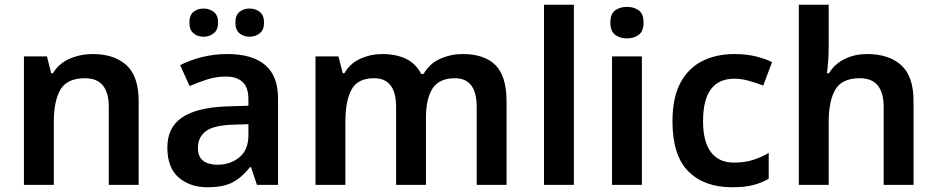

<svg xmlns="http://www.w3.org/2000/svg" viewBox="-20 -780 3951 810"><path d="M371 -552Q462 -552 513.5 -505Q565 -458 565 -353V0H439V-328Q439 -450 339 -450Q263 -450 235 -402Q207 -354 207 -265V0H81V-542H178L196 -471H203Q229 -513 274.5 -532.5Q320 -552 371 -552Z M939 -552Q1044 -552 1098.5 -506Q1153 -460 1153 -364V0H1064L1039 -75H1035Q1000 -31 961 -10.5Q922 10 855 10Q782 10 734 -31Q686 -72 686 -158Q686 -242 747.5 -284Q809 -326 934 -331L1028 -334V-361Q1028 -412 1003 -434.5Q978 -457 933 -457Q892 -457 854.5 -445Q817 -433 780 -417L740 -505Q780 -526 831.5 -539Q883 -552 939 -552ZM962 -254Q879 -251 847 -225.5Q815 -200 815 -157Q815 -118 837.5 -101.5Q860 -85 897 -85Q952 -85 990 -116.5Q1028 -148 1028 -210V-256ZM779 -684Q779 -716 796.5 -730Q814 -744 839 -744Q863 -744 881.5 -730Q900 -716 900 -684Q900 -654 881.5 -639.5Q863 -625 839 -625Q814 -625 796.5 -639.5Q779 -654 779 -684ZM973 -684Q973 -716 990.5 -730Q1008 -744 1033 -744Q1057 -744 1075.5 -730Q1094 -716 1094 -684Q1094 -654 1075.5 -639.5Q1057 -625 1033 -625Q1008 -625 990.5 -639.5Q973 -654 973 -684Z M1932 -552Q2024 -552 2070.5 -505Q2117 -458 2117 -353V0H1991V-329Q1991 -450 1899 -450Q1833 -450 1805 -407Q1777 -364 1777 -282V0H1651V-329Q1651 -450 1558 -450Q1489 -450 1463 -402Q1437 -354 1437 -265V0H1311V-542H1408L1426 -471H1433Q1457 -513 1500.5 -532.5Q1544 -552 1591 -552Q1652 -552 1693.5 -531.5Q1735 -511 1757 -468H1767Q1792 -512 1837 -532Q1882 -552 1932 -552Z M2401 0H2275V-760H2401Z M2625 -751Q2654 -751 2674.5 -736.5Q2695 -722 2695 -685Q2695 -648 2674.5 -633Q2654 -618 2625 -618Q2596 -618 2575.5 -633Q2555 -648 2555 -685Q2555 -722 2575.5 -736.5Q2596 -751 2625 -751ZM2688 -542V0H2562V-542Z M3068 10Q2951 10 2884 -57Q2817 -124 2817 -268Q2817 -368 2850.5 -430.5Q2884 -493 2943 -522.5Q3002 -552 3078 -552Q3129 -552 3169 -542Q3209 -532 3237 -518L3200 -419Q3169 -431 3138 -439.5Q3107 -448 3078 -448Q2946 -448 2946 -269Q2946 -182 2979.5 -138Q3013 -94 3076 -94Q3121 -94 3156 -105Q3191 -116 3223 -135V-26Q3192 -8 3156.5 1Q3121 10 3068 10Z M3476 -579Q3476 -547 3473.5 -516.5Q3471 -486 3469 -471H3477Q3503 -512 3545 -532Q3587 -552 3638 -552Q3730 -552 3782 -505Q3834 -458 3834 -353V0H3708V-328Q3708 -450 3608 -450Q3532 -450 3504 -402Q3476 -354 3476 -265V0H3350V-760H3476Z"/></svg>

Font: Noto Sans Gurmukhi UI SemiBold
Style: Regular
Weight: 600
Designer: Jelle Bosma - Monotype Design Team
Foundry: Monotype Imaging Inc.
Version: Version 2.004; ttfautohint (v1.8.4.7-5d5b)